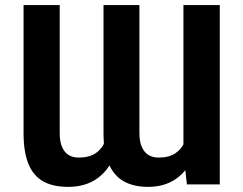

<svg xmlns="http://www.w3.org/2000/svg" viewBox="-20 -727 959 757"><path d="M703.2 -707H846.5V0H716.9L703.2 -120.9ZM563.8 9.8Q508.3 9.8 469.5 -11.2Q430.8 -32.2 409.4 -79.4Q388.1 -126.6 388.1 -202.2V-707H529.7V-202.2Q529.7 -168.8 539.3 -147.3Q549 -125.7 565.7 -115.7Q582.5 -105.7 605.3 -105.7Q646.4 -105.7 671.9 -123Q697.4 -140.2 708.6 -169.8Q719.9 -199.4 719.9 -239.3L765.5 -240.2Q765.5 -167.7 742.7 -111Q719.9 -54.3 674.4 -22.2Q628.8 9.8 563.8 9.8ZM248.7 9.8Q189.8 9.8 151.1 -11.4Q112.3 -32.7 92.6 -79.5Q72.9 -126.4 72.9 -202.2V-707H215.4V-202.2Q215.4 -168.8 224.8 -147.3Q234.3 -125.7 250.8 -115.7Q267.4 -105.7 290.1 -105.7Q331.2 -105.7 356.7 -122.7Q382.2 -139.7 393.7 -169.5Q405.2 -199.4 405.2 -239.3L452.4 -240.2Q452.4 -166 429.7 -109.9Q407 -53.7 361.2 -22Q315.4 9.8 248.7 9.8Z"/></svg>

Font: Pretendard Std Variable
Style: Regular
Weight: 400
Designer: Base glyphs from Inter by Rasmus Andersson; Hangeul glyphs from Noto Sans CJK(Source Han Sans) by Jang Soo-young and Kan
Foundry: Kil Hyung-jin
Version: Version 1.309;Glyphs 3.2 (3225)